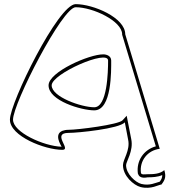

<svg xmlns="http://www.w3.org/2000/svg" viewBox="-20 -725 849 929"><path d="M28 -146C28 -66 197 0 282 0C328 0 227 -82 312 -82C358 -82 556 -102 584 -133L600 -49C611 2 575 46 575 74C575 126 626 171 660 180C712 193 748 168 761 168C780 144 784 128 775 98C754 117 722 118 694 118C681 118 665 122 662 112C654 52 695 2 753 -5L586 -559C586 -640 431 -705 346 -705C262 -705 28 -228 28 -146ZM43 -146C43 -225 282 -690 346 -690C430 -690 571 -623 571 -559V-557L734 -17C676 -1 639 52 647 114V115L648 116C656 143 691 133 694 133C716 133 743 132 765 122C765 134 762 142 753 154C733 159 705 175 664 165C636 158 590 117 590 74C590 57 627 5 615 -52L593 -165L573 -143C554 -122 357 -97 312 -97C300 -97 290 -95 282 -92C240 -75 274 -24 278 -15C191 -18 43 -85 43 -146ZM215 -312C215 -237 375 -191 436 -191C522 -191 518 -385 518 -432C518 -455 495 -462 480 -462C413 -463 215 -377 215 -312ZM230 -312C230 -368 503 -488 503 -432C503 -376 499 -206 436 -206C374 -206 230 -256 230 -312Z"/></svg>

Font: Ampere
Style: OuLn
Weight: 400
Version: Version 1